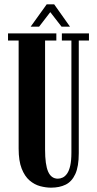

<svg xmlns="http://www.w3.org/2000/svg" viewBox="-20 -854 448 886"><path d="M215.5 12Q191.5 12 165.2 5Q139 -2 116.5 -21.2Q94 -40.5 80 -76Q66 -111.5 66 -168.5V-667H17V-700H240V-667H188V-164Q188 -94 202.2 -61.8Q216.5 -29.5 247 -29.5Q258.5 -29.5 269.5 -34.8Q280.5 -40 289.8 -53.2Q299 -66.5 304.2 -89.8Q309.5 -113 309.5 -149.5V-667H265.5V-700H390.5V-667H343.5V-147.5Q343.5 -85.5 327.5 -50.8Q311.5 -16 283 -2Q254.5 12 215.5 12ZM121.5 -731 195.5 -834H230L303 -731H264L212 -798L160.5 -731Z"/></svg>

Font: Imbue 24pt
Style: Bold
Weight: 700
Designer: Tyler Finck
Foundry: Etcetera Type Company
Version: Version 1.102